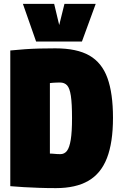

<svg xmlns="http://www.w3.org/2000/svg" viewBox="-20 -959 616 989"><path d="M268 10Q221 10 180 8.5Q139 7 103 5Q67 3 33 0V-699Q73 -703 109 -705.5Q145 -708 183 -709Q221 -710 265 -710Q376 -710 440.5 -673Q505 -636 533.5 -557Q562 -478 562 -352Q562 -225 531 -145Q500 -65 435 -27.5Q370 10 268 10ZM291 -165Q312 -165 325 -182Q338 -199 344.5 -239.5Q351 -280 351 -350Q351 -426 345 -465.5Q339 -505 325.5 -519.5Q312 -534 289 -534Q278 -534 268.5 -533.5Q259 -533 251 -532.5Q243 -532 237 -531V-168Q244 -168 249.5 -167.5Q255 -167 261 -166.5Q267 -166 274 -165.5Q281 -165 291 -165ZM473 -939 402 -745H166L98 -939H259L285 -830L312 -939Z"/></svg>

Font: Georama SemiCondensed Black
Style: Regular
Weight: 900
Width: 4
Designer: Jean-Baptiste Levee
Foundry: Production Type
Version: Version 1.001